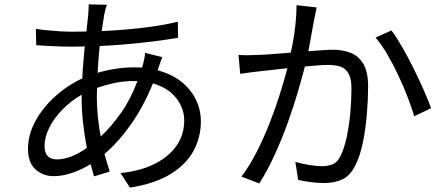

<svg xmlns="http://www.w3.org/2000/svg" viewBox="-20 -814 2040 884"><path d="M612.8 -440.9H596.2Q547.4 -440.9 504.4 -431.4Q461.4 -421.9 426.8 -409.2L425.8 -368.2Q425.8 -319.8 430.7 -274.2Q435.5 -228.5 443.8 -185.1Q493.7 -232.4 537.6 -294.7Q581.5 -356.9 612.8 -440.9ZM727.1 -550.8Q722.7 -540.5 716.8 -523.2Q710.9 -505.9 707 -494.1L706.1 -490.2Q799.8 -465.3 852.3 -401.4Q904.8 -337.4 904.8 -254.9Q904.8 -183.1 871.6 -120.6Q838.4 -58.1 766.1 -13.2Q693.8 31.7 578.1 49.8L535.2 -17.1Q625.5 -26.4 691.2 -59.1Q756.8 -91.8 792.5 -142.8Q828.1 -193.8 828.1 -258.8Q828.1 -315.9 791 -362.8Q753.9 -409.7 684.1 -430.2Q641.1 -323.7 583 -241.5Q524.9 -159.2 460.9 -105Q473.1 -61.5 484.9 -23.9L413.1 -2L397 -58.1Q356 -33.2 312 -18.1Q268.1 -2.9 227.1 -2.9Q177.7 -2.9 143.3 -34.2Q108.9 -65.4 108.9 -128.9Q108.9 -193.4 142.6 -255.6Q176.3 -317.9 233.2 -369.4Q290 -420.9 358.9 -453.1Q360.4 -490.7 363.8 -527.8Q367.2 -564.9 370.1 -600.1L309.1 -599.1Q287.6 -599.1 257.3 -600.1Q227.1 -601.1 197.3 -602.8Q167.5 -604.5 147 -606L145 -681.2Q162.6 -678.2 193.4 -675Q224.1 -671.9 256.3 -669.9Q288.6 -668 310.1 -668L377.9 -668.9L386.2 -746.1Q386.7 -759.3 387.7 -772.2Q388.7 -785.2 388.2 -793.9L472.2 -792Q468.3 -782.2 465.3 -769.8Q462.4 -757.3 460 -747.1L448.2 -670.9Q543.5 -675.3 633.1 -685.5Q722.7 -695.8 798.8 -713.9L799.8 -640.1Q721.2 -626.5 626.2 -616.5Q531.2 -606.4 439 -602.1Q436 -572.8 433.6 -541.7Q431.2 -510.7 429.2 -479Q516.6 -503.9 597.2 -503.9L633.8 -502.9L637.2 -513.2Q640.6 -524.4 644 -541.3Q647.5 -558.1 647.9 -570.8ZM356 -377.9Q307.6 -350.6 268.8 -311Q230 -271.5 207.5 -227.3Q185.1 -183.1 185.1 -142.1Q185.1 -80.1 242.2 -80.1Q271.5 -80.1 306.6 -93Q341.8 -106 379.9 -132.8Q369.6 -186 362.8 -244.9Q356 -303.7 356 -359.9Z M1782.2 -673.8Q1805.2 -643.6 1831.8 -597.4Q1858.4 -551.3 1884 -499.5Q1909.7 -447.8 1930.9 -399.4Q1952.1 -351.1 1964.8 -315.9L1887.2 -278.8Q1876 -317.4 1856.9 -366.7Q1837.9 -416 1813.7 -467.5Q1789.6 -519 1762.7 -564.5Q1735.8 -609.9 1709 -641.1ZM1078.1 -561Q1101.1 -559.6 1122.1 -559.8Q1143.1 -560.1 1167 -561Q1191.9 -561.5 1232.9 -564.9Q1273.9 -568.4 1318.8 -571.8Q1331.1 -626 1338.1 -682.4Q1345.2 -738.8 1345.2 -790L1438 -779.8Q1435.1 -766.6 1432.1 -751Q1429.2 -735.4 1425.8 -721.2L1399.9 -578.1Q1435.1 -581.1 1465.1 -583Q1495.1 -585 1513.2 -585Q1557.6 -585 1594.2 -570.8Q1630.9 -556.6 1652.8 -520Q1674.8 -483.4 1674.8 -416Q1674.8 -356.4 1669.2 -288.6Q1663.6 -220.7 1650.9 -158.7Q1638.2 -96.7 1617.2 -55.2Q1592.8 -4.9 1556.2 12Q1519.5 28.8 1471.2 28.8Q1442.4 28.8 1409.7 24.4Q1377 20 1353 14.2L1339.8 -68.8Q1371.6 -59.1 1406.7 -54Q1441.9 -48.8 1462.9 -48.8Q1490.7 -48.8 1512.9 -58.3Q1535.2 -67.9 1549.8 -100.1Q1565.9 -133.8 1576.7 -185.1Q1587.4 -236.3 1592.8 -294.2Q1598.1 -352.1 1598.1 -405.8Q1598.1 -452.1 1584.7 -475.6Q1571.3 -499 1547.4 -507.1Q1523.4 -515.1 1492.2 -515.1Q1474.1 -515.1 1445.6 -513.2Q1417 -511.2 1383.8 -507.8Q1370.1 -454.1 1350.3 -387.2Q1330.6 -320.3 1304.4 -247.8Q1278.3 -175.3 1245.8 -103.8Q1213.4 -32.2 1173.8 30.8L1091.8 -1Q1130.4 -52.2 1163.3 -117.4Q1196.3 -182.6 1223.1 -251.7Q1250 -320.8 1270 -385.3Q1290 -449.7 1303.2 -500L1175.8 -485.8Q1158.7 -483.9 1132.1 -480.5Q1105.5 -477.1 1085.9 -474.1Z"/></svg>

Font: Source Han Sans CN
Style: Regular
Weight: 400
Designer: Ryoko NISHIZUKA  (kana, bopomofo & ideographs); Paul D. Hunt (Latin, Greek & Cyrillic); Sandoll Communications , Soo-you
Foundry: Adobe
Version: Version 2.004;hotconv 1.0.118;makeotfexe 2.5.65603